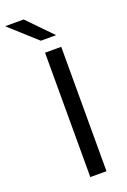

<svg xmlns="http://www.w3.org/2000/svg" viewBox="-218 -876 611 927"><g transform="rotate(-20 87.5 -412.5)"><path d="M159.4 0H76.3V-639H159.4ZM34.2 -825.1 154.7 -701.3V-700.4H76.9L-59.7 -823.7V-825.1Z"/></g></svg>

Font: Anek Gujarati Medium
Style: Regular
Weight: 500
Designer: Mrunmayee Ghaisas (Gujarati), Yesha Goshar (Latin)
Foundry: Ek Type
Version: Version 1.003